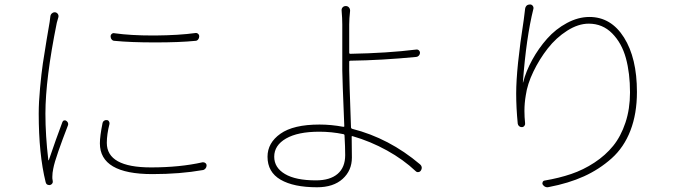

<svg xmlns="http://www.w3.org/2000/svg" viewBox="-20 -792 3040 840"><path d="M481.4 -613.3Q473.6 -613.3 468.8 -619.1Q463.9 -625 463.9 -632.8Q463.9 -639.6 469.2 -644Q474.6 -648.4 481.4 -646.5Q550.8 -636.7 649.4 -636.7Q654.3 -636.7 659.2 -636.7Q763.7 -637.7 835 -647.5Q841.8 -648.4 846.7 -644Q851.6 -639.6 851.6 -632.8Q851.6 -625 846.7 -619.1Q841.8 -613.3 835 -613.3Q765.6 -606.4 659.2 -606.4Q550.8 -606.4 481.4 -613.3ZM428.7 -253.9Q429.7 -259.8 435.1 -263.7Q440.4 -267.6 447.3 -266.6Q453.1 -266.6 456.5 -261.2Q460 -255.9 459 -250Q447.3 -204.1 447.3 -167Q447.3 -59.6 640.6 -59.6Q766.6 -59.6 866.2 -82Q873 -83 877.9 -79.1Q883.8 -75.2 883.8 -67.9Q883.8 -60.5 878.9 -54.7Q874 -48.8 867.2 -47.9Q767.6 -30.3 646.5 -30.3Q417 -30.3 417 -165Q417 -196.3 428.7 -253.9ZM200.2 -719.7Q201.2 -728.5 207 -733.4Q211.9 -738.3 218.8 -738.3Q219.7 -738.3 220.7 -738.3Q228.5 -737.3 232.9 -731Q237.3 -724.6 235.4 -716.8Q231.4 -704.1 228.5 -692.4Q178.7 -446.3 178.7 -294.9Q178.7 -199.2 191.4 -91.8Q191.4 -90.8 192.4 -90.8Q193.4 -90.8 193.4 -90.8Q225.6 -185.5 252.9 -257.8Q254.9 -263.7 260.3 -265.1Q265.6 -266.6 269.5 -263.7Q278.3 -257.8 278.3 -249Q278.3 -245.1 276.4 -241.2Q252.9 -180.7 235.4 -130.4Q217.8 -80.1 212.9 -53.7Q209 -35.2 209 -19.5Q209 -15.6 209 -11.7Q210 -6.8 210.9 1Q211.9 6.8 208 11.7Q204.1 16.6 198.2 17.6Q196.3 17.6 195.3 17.6Q182.6 17.6 179.7 4.9Q149.4 -117.2 149.4 -294.9Q149.4 -344.7 155.3 -407.7Q161.1 -470.7 167.5 -514.2Q173.8 -557.6 184.1 -618.7Q194.3 -679.7 197.3 -696.3Q199.2 -709 200.2 -719.7Z M1490.2 -113.3Q1490.2 -148.4 1487.3 -199.2Q1487.3 -204.1 1482.4 -205.1Q1430.7 -215.8 1377 -215.8Q1283.2 -215.8 1231.4 -186Q1179.7 -156.2 1179.7 -106.4Q1179.7 -58.6 1226.6 -30.8Q1273.4 -2.9 1362.3 -2.9Q1423.8 -2.9 1457 -31.2Q1490.2 -59.6 1490.2 -113.3ZM1512.7 -526.4Q1507.8 -526.4 1507.8 -521.5V-483.4Q1507.8 -455.1 1515.6 -234.4Q1515.6 -230.5 1520.5 -228.5Q1682.6 -187.5 1817.4 -73.2Q1825.2 -66.4 1825.2 -57.6Q1825.2 -51.8 1821.3 -45.9Q1817.4 -40 1810.5 -39.1Q1803.7 -38.1 1798.8 -43Q1745.1 -93.8 1672.9 -133.8Q1600.6 -173.8 1522.5 -196.3Q1517.6 -197.3 1518.6 -192.4Q1519.5 -125 1519.5 -102.5Q1519.5 -45.9 1479 -9.3Q1438.5 27.3 1367.2 27.3Q1264.6 27.3 1207.5 -5.9Q1150.4 -39.1 1150.4 -106.4Q1150.4 -167 1207 -207Q1263.7 -247.1 1377.9 -247.1Q1428.7 -247.1 1481.4 -237.3Q1486.3 -236.3 1486.3 -240.2Q1477.5 -454.1 1477.5 -483.4V-684.6Q1477.5 -711.9 1474.6 -745.1Q1473.6 -753.9 1479 -759.8Q1484.4 -765.6 1492.7 -765.6Q1501 -765.6 1506.3 -759.8Q1511.7 -753.9 1511.7 -745.1Q1507.8 -710.9 1507.8 -684.6V-561.5Q1507.8 -556.6 1512.7 -556.6Q1675.8 -559.6 1800.8 -575.2Q1807.6 -576.2 1812.5 -571.8Q1817.4 -567.4 1817.4 -560.5Q1817.4 -554.7 1813 -549.3Q1808.6 -543.9 1801.8 -543Q1650.4 -528.3 1512.7 -526.4Z M2277.3 -752.9Q2278.3 -761.7 2284.2 -767.6Q2290 -772.5 2298.8 -772.5Q2298.8 -772.5 2298.8 -772.5Q2306.6 -772.5 2311 -766.1Q2315.4 -759.8 2313.5 -752.9Q2282.2 -627.9 2267.6 -431.6Q2267.6 -430.7 2267.6 -430.7Q2267.6 -430.7 2268.6 -431.6Q2281.2 -480.5 2308.6 -530.3Q2335.9 -580.1 2373.5 -622.6Q2411.1 -665 2460.4 -691.4Q2509.8 -717.8 2558.6 -717.8Q2653.3 -717.8 2710 -627.9Q2766.6 -538.1 2766.6 -389.6Q2766.6 -294.9 2738.3 -221.2Q2710 -147.5 2655.8 -99.1Q2601.6 -50.8 2534.7 -20.5Q2467.8 9.8 2380.9 26.4Q2377.9 27.3 2375 27.3Q2362.3 27.3 2354.5 15.6Q2351.6 10.7 2354 4.9Q2356.4 -1 2362.3 -2Q2425.8 -12.7 2479 -30.8Q2532.2 -48.8 2580.6 -80.6Q2628.9 -112.3 2662.6 -153.8Q2696.3 -195.3 2716.3 -255.4Q2736.3 -315.4 2736.3 -387.7Q2736.3 -471.7 2718.3 -537.6Q2700.2 -603.5 2658.2 -646Q2616.2 -688.5 2555.7 -688.5Q2509.8 -688.5 2461.4 -657.7Q2413.1 -627 2376.5 -580.1Q2339.8 -533.2 2313.5 -478.5Q2287.1 -423.8 2280.3 -375Q2274.4 -340.8 2274.4 -306.6Q2274.4 -280.3 2277.3 -252.9Q2278.3 -247.1 2274.4 -241.7Q2270.5 -236.3 2263.7 -235.8Q2256.8 -235.4 2251.5 -239.7Q2246.1 -244.1 2245.1 -251Q2238.3 -320.3 2238.3 -382.8Q2238.3 -493.2 2271.5 -706.1Q2274.4 -728.5 2277.3 -752.9Z"/></svg>

Font: Gen Jyuu Gothic ExtraLight
Style: Regular
Weight: 100
Designer: [Source Han Sans]
Ryoko NISHIZUKA  (kana & ideographs); Paul D. Hunt (Latin, Greek & Cyrillic); Wenlong ZHANG  (bopomofo
Version: Version 1.002.20150607